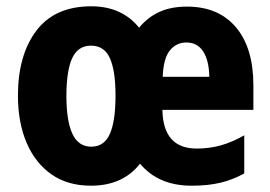

<svg xmlns="http://www.w3.org/2000/svg" viewBox="-20 -580 859 610"><path d="M574 -559Q674 -559 729.5 -493.5Q785 -428 785 -309V-231H496Q498 -108 605 -108Q645 -108 681 -118Q717 -128 756 -150V-29Q720 -9 680.5 0.5Q641 10 589 10Q483 10 425 -60Q370 10 269 10Q195 10 143.5 -26Q92 -62 64.5 -126.5Q37 -191 37 -276Q37 -405 95.5 -482.5Q154 -560 270 -560Q367 -560 422 -492Q449 -525 486 -542Q523 -559 574 -559ZM572 -445Q540 -445 519.5 -419.5Q499 -394 497 -336H645Q644 -388 625.5 -416.5Q607 -445 572 -445ZM269 -435Q228 -435 209.5 -395.5Q191 -356 191 -275Q191 -196 210 -155Q229 -114 270 -114Q311 -114 329 -154.5Q347 -195 347 -276Q347 -356 329 -395.5Q311 -435 269 -435Z"/></svg>

Font: Noto Sans Arabic UI Cn XBd
Style: Regular
Weight: 800
Width: 3
Designer: Monotype Design Team, Nadine Chahine and Nizar Qandah
Foundry: Monotype Imaging Inc.
Version: Version 2.010; ttfautohint (v1.8.4.7-5d5b)